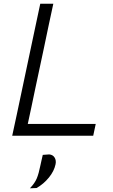

<svg xmlns="http://www.w3.org/2000/svg" viewBox="-20 -733 610 1037"><path d="M46 0Q59 -59.5 70.8 -115Q82.5 -170.5 96.5 -236.5L146.5 -473Q161 -540.5 172.8 -597Q184.5 -653.5 197.5 -713H268Q255 -653 243 -596.8Q231 -540.5 217 -472.5L169 -247.5Q158.5 -196 149 -151.8Q139.5 -107.5 130 -63.5H497L483.5 0ZM141.5 284Q168 256.5 178.8 230.2Q189.5 204 197.5 163.5Q201 148.5 204.2 133.2Q207.5 118 211 103.5L245.5 101Q265.5 102.5 275 118Q284.5 133.5 280 154.5Q272.5 191 244.2 225.8Q216 260.5 177.5 282.5Z"/></svg>

Font: Commissioner Light
Style: Italic
Weight: 300
Italic angle: -12°
Designer: Kostas Bartsokas
Foundry: Kostas Bartsokas
Version: Version 1.000; ttfautohint (v1.8.3)